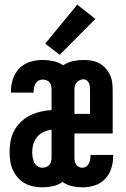

<svg xmlns="http://www.w3.org/2000/svg" viewBox="-20 -795 540 823"><path d="M162 8Q184 8 207 3Q230 -2 248 -15Q267 -2 289 3Q311 8 333 8Q360 8 385.5 0Q411 -8 429.5 -27Q448 -46 456.5 -71.5Q465 -97 465 -124Q465 -126 465 -127.5Q465 -129 465 -131H368Q368 -131 368 -130Q368 -129 368 -128Q368 -120 366.5 -111Q365 -102 361 -94Q357 -86 349.5 -81Q342 -76 333 -76Q325 -76 318 -79.5Q311 -83 306.5 -89.5Q302 -96 300.5 -104Q299 -112 299 -120V-223H463V-410Q463 -427 460.5 -444Q458 -461 450.5 -476Q443 -491 431.5 -503.5Q420 -516 405 -524Q390 -532 373 -535Q356 -538 339 -538Q316 -538 293 -533Q270 -528 251 -515Q232 -528 209 -533Q186 -538 163 -538Q136 -538 109.5 -530Q83 -522 64 -503Q45 -484 36 -458Q27 -432 27 -405Q27 -403 27 -401Q27 -399 27 -398H124Q124 -398 124 -399Q124 -400 124 -401Q124 -410 126 -419.5Q128 -429 132.5 -437Q137 -445 145.5 -449.5Q154 -454 163 -454Q171 -454 179 -451Q187 -448 192.5 -441.5Q198 -435 199.5 -426.5Q201 -418 201 -410V-323Q178 -322 154.5 -316.5Q131 -311 109.5 -300.5Q88 -290 70.5 -273.5Q53 -257 41.5 -236Q30 -215 25.5 -191.5Q21 -168 21 -144Q21 -124 24 -104.5Q27 -85 35 -67Q43 -49 56 -34Q69 -19 86 -9.5Q103 0 122.5 4Q142 8 162 8ZM299 -307V-410Q299 -419 301 -427Q303 -435 308.5 -441.5Q314 -448 322 -451.5Q330 -455 338 -455Q346 -455 352 -450.5Q358 -446 361 -439Q364 -432 365 -425Q366 -418 366 -410V-307ZM161 -76Q150 -76 140.5 -82.5Q131 -89 126.5 -99Q122 -109 120 -120.5Q118 -132 118 -143Q118 -161 123 -178Q128 -195 139.5 -208.5Q151 -222 167.5 -229.5Q184 -237 201 -239V-120Q201 -112 199 -103.5Q197 -95 191.5 -88.5Q186 -82 178 -79Q170 -76 161 -76ZM236 -560 389 -714 311 -775 174 -608Z"/></svg>

Font: Iosevka SS09
Style: Bold
Weight: 700
Monospace: yes
Designer: Belleve Invis
Foundry: Belleve Invis
Version: Version 5.2.1; ttfautohint (v1.8.3)